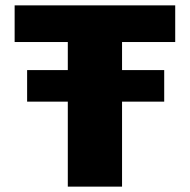

<svg xmlns="http://www.w3.org/2000/svg" viewBox="-20 -695 708 715"><path d="M81 -316.5H591.5V-434H81ZM232.5 0H434.5V-538.5H632.5V-675H34.5V-538.5H232.5Z"/></svg>

Font: Anybody UltraCondensed Thin ExtraBold
Style: Regular
Weight: 800
Version: Version 1.111